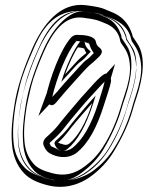

<svg xmlns="http://www.w3.org/2000/svg" viewBox="-20 -692 593 771"><path d="M467 -518C485 -492 500 -474 502 -422C503 -394 496 -357 480 -310C474 -292 468 -274 463 -256C448 -206 426 -153 394 -103C373 -70 349 -45 322 -25C280 7 238 17 188 3C153 -6 129 -18 116 -33C94 -57 81 -87 78 -126C74 -174 80 -216 87 -264C89 -276 95 -303 105 -345C115 -385 133 -431 157 -486C189 -558 237 -631 313 -621C373 -613 370 -611 401 -599C432 -587 450 -569 459 -543C462 -536 462 -524 467 -518ZM513 -545C512 -551 510 -558 506 -567C492 -603 465 -630 425 -645C419 -647 410 -651 401 -655C386 -662 363 -666 326 -671C222 -685 152 -593 111 -500C77 -423 48 -342 37 -264C29 -212 24 -166 28 -116C31 -69 47 -28 76 3C97 26 129 41 168 51C230 68 294 55 349 13C381 -11 413 -44 436 -82C470 -138 496 -193 512 -248C517 -266 522 -283 528 -300C557 -386 564 -464 534 -513C526 -526 519 -536 513 -545ZM378 -502C371 -507 367 -514 365 -524C361 -548 319 -552 290 -552H288C280 -552 271 -547 266 -542C222 -493 180 -378 163 -297C163 -297 179 -248 206 -281C216 -294 228 -306 239 -320C262 -347 293 -380 317 -407C329 -420 338 -429 342 -432C351 -439 359 -446 366 -453C375 -463 405 -482 378 -502ZM327 -479C325 -478 321 -474 317 -471C291 -452 266 -419 241 -393C255 -432 277 -480 293 -502C302 -501 311 -500 318 -497C319 -493 323 -485 327 -479ZM386 -385C366 -368 347 -345 326 -322C298 -292 277 -265 250 -234C213 -191 214 -183 164 -139C159 -134 155 -127 154 -121V-120C153 -116 154 -112 155 -109C160 -96 167 -84 179 -77C207 -60 252 -52 287 -78C335 -116 369 -180 397 -269C405 -296 422 -341 426 -367C426 -367 426 -420 386 -385ZM350 -278C325 -195 290 -141 259 -116C252 -111 247 -109 238 -111C226 -114 218 -117 213 -119C248 -151 256 -170 286 -204C309 -231 327 -252 350 -278ZM487 -532C486 -535 486 -541 482 -551C470 -584 446 -608 410 -622C382 -633 376 -638 316 -646C219 -659 165 -567 134 -496C109 -441 91 -393 81 -351C71 -309 64 -281 62 -267C55 -219 50 -175 54 -124C57 -81 72 -44 98 -16C116 4 143 18 181 27C238 43 291 31 338 -5C367 -26 393 -54 416 -90C449 -142 472 -197 487 -249C492 -267 498 -285 504 -302C520 -351 528 -391 527 -423C525 -480 503 -509 487 -532ZM492 -531C498 -522 504 -513 512 -500C535 -463 532 -392 504 -308C498 -291 493 -273 488 -255C472 -202 448 -148 415 -94C394 -59 364 -30 334 -7C284 31 230 42 175 27C138 18 111 4 95 -14C70 -41 56 -75 53 -118C49 -165 54 -208 62 -260C73 -335 100 -414 134 -490C175 -582 238 -657 323 -646C360 -641 382 -637 391 -633C400 -629 409 -625 416 -622C450 -609 472 -587 483 -558V-557L484 -556C487 -549 487 -546 488 -542L489 -536ZM361 -483 347 -469C342 -463 336 -458 328 -452C320 -447 311 -437 298 -423C275 -397 244 -365 220 -336C210 -323 198 -310 189 -299C207 -379 249 -484 285 -525L288 -527H290C311 -527 336 -522 341 -518C344 -504 352 -491 361 -483ZM348 -492 359 -475 344 -461C341 -458 336 -455 331 -451C310 -436 285 -403 259 -376L176 -288L218 -402C233 -443 254 -490 273 -516L281 -528L295 -527C306 -526 316 -524 326 -521L338 -517L342 -505C343 -503 346 -496 348 -492ZM400 -364C395 -339 381 -301 374 -276C346 -189 312 -131 271 -98C247 -80 214 -86 192 -99C187 -102 182 -108 179 -117C180 -119 181 -120 181 -120C233 -165 235 -177 269 -217C296 -249 317 -275 344 -304C365 -326 385 -350 400 -364ZM331 -295 405 -376 374 -271C348 -185 312 -126 274 -96C263 -88 248 -83 232 -87C219 -90 210 -93 202 -97L168 -113L196 -138C228 -168 236 -185 267 -221C290 -247 307 -269 331 -295ZM509 -527C526 -502 545 -476 547 -422C548 -392 540 -353 524 -305C518 -288 513 -270 508 -252C493 -201 470 -147 437 -95C415 -60 388 -32 359 -10C311 27 243 45 169 25C127 14 94 -2 76 -22C50 -50 37 -84 34 -125C30 -174 35 -218 42 -266C44 -279 50 -307 60 -349C70 -390 89 -437 113 -492C140 -553 188 -664 323 -646C384 -638 402 -628 426 -619C469 -603 493 -577 503 -548C506 -538 508 -529 509 -527ZM470 -537 468 -540V-544C467 -549 466 -553 463 -560L462 -561V-562C450 -594 426 -615 399 -625C391 -628 383 -632 373 -636C370 -637 353 -641 316 -646C268 -652 200 -595 155 -494C121 -418 93 -338 82 -262C74 -210 69 -166 73 -117C76 -72 91 -35 116 -8C132 10 155 21 188 29C227 40 264 36 313 -2C342 -24 373 -55 394 -90C427 -145 451 -198 467 -252C472 -270 478 -288 484 -305C512 -389 516 -464 491 -505C483 -518 476 -528 470 -537ZM342 -487C329 -497 322 -509 320 -521C320 -523 322 -525 303 -527C276 -494 246 -427 226 -363C243 -382 261 -401 276 -418C289 -433 298 -441 307 -447C315 -453 320 -458 325 -464C342 -484 347 -483 342 -487ZM369 -487C366 -491 364 -498 363 -501L359 -512L342 -518C329 -523 313 -525 299 -526L265 -529L252 -511C233 -485 212 -439 197 -398L134 -226L281 -382C307 -409 332 -442 352 -456C358 -460 362 -463 365 -466L376 -476ZM364 -308C338 -280 317 -254 290 -223C255 -183 255 -172 202 -125C202 -125 199 -120 199 -119V-118V-114C203 -103 210 -95 212 -94C229 -84 237 -85 244 -89C246 -90 247 -91 250 -93C290 -125 325 -186 353 -273C356 -283 360 -295 364 -308ZM309 -289C285 -263 269 -241 246 -215C215 -179 206 -162 174 -132L154 -114L184 -100C194 -95 205 -93 219 -89C251 -81 284 -92 296 -101C336 -133 369 -189 394 -274L442 -435Z"/></svg>

Font: AppleStorm
Style: XbdFaxIta
Weight: 800
Foundry: Cannot Into Space Fonts
Version: Version 1.01